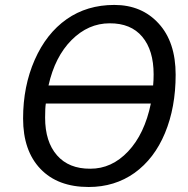

<svg xmlns="http://www.w3.org/2000/svg" viewBox="-20 -745 760 775"><path d="M422.4 -650.9Q336.4 -650.9 269 -583.5Q201.7 -516.1 175.8 -399.9H598.1Q600.1 -421.4 600.1 -444.8Q600.1 -542 554.2 -596.7Q508.3 -651.4 422.4 -650.9ZM344.2 -64Q430.7 -63.5 497.1 -133.8Q563.5 -204.1 588.9 -327.1H165Q162.1 -310.1 162.1 -270Q162.1 -172.9 210 -118.2Q257.8 -63.5 344.2 -64ZM522.9 -46.9Q442.9 9.8 337.9 9.8Q212.9 9.8 143.1 -63.5Q73.2 -136.7 73.2 -266.6Q73.2 -397 120.1 -503.4Q167 -609.9 249 -667.5Q331.1 -725.1 441.4 -725.1Q552.2 -725.1 620.6 -649.9Q689 -575.2 689 -443.4Q689 -311.5 646 -208Q603 -104.5 522.9 -46.9Z"/></svg>

Font: OpenSans-Italic
Style: Italic
Weight: 400
Italic angle: -12°
Foundry: Ascender Corporation
Version: Version 1.10